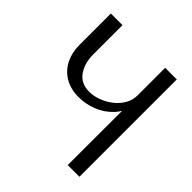

<svg xmlns="http://www.w3.org/2000/svg" viewBox="-191 -856 997 997"><g transform="rotate(45 307.5 -357.5)"><path d="M457.3 0 458 -502.9 480.7 -466.2Q470.7 -406 433.9 -366.8Q397.1 -327.6 347.6 -308.4Q298 -289.3 248.4 -289.3Q188.1 -289.3 145.7 -314.8Q103.3 -340.3 81.2 -384.3Q59.2 -428.3 59.2 -483.6V-715H144.7V-499.4Q144.7 -435.9 175.3 -391.9Q206 -347.9 267.2 -347.9Q298.3 -347.9 331.6 -360.1Q364.9 -372.3 393.7 -394.5Q422.4 -416.7 440.2 -446.9Q458 -477.1 458 -513.2V-715H543.2V0Z"/></g></svg>

Font: Russolo 10pt ExtraLight
Style: Regular
Weight: 200
Designer: Micah Stupak-Hahn
Version: Version 1.000